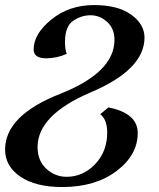

<svg xmlns="http://www.w3.org/2000/svg" viewBox="-30 -503 633 762"><path d="M217.3 239.3Q111.3 239.3 50.8 198Q-9.8 156.7 -9.8 90.8Q-9.8 -44.4 207.3 -129.9Q424.3 -215.3 424.3 -344.7Q424.3 -389.6 395.3 -416Q366.2 -442.4 329.6 -442.4Q292 -442.4 260 -420.2Q228 -397.9 228 -336.9Q228 -305.2 234.9 -289.6Q199.2 -272.5 154.3 -271.5Q103.5 -271.5 103.5 -306.6Q103.5 -368.2 173.8 -425.5Q244.1 -482.9 343.3 -482.9Q438 -482.9 490.7 -444.8Q543.5 -406.7 543.5 -354Q543.5 -227.1 331.3 -137Q119.1 -46.9 119.1 80.6Q119.1 134.8 153.8 166.7Q188.5 198.7 234.4 198.7Q299.3 198.7 347.4 148.7Q395.5 98.6 395.5 22.9Q395.5 -28.3 367.7 -49.8L400.4 -76.7Q516.6 -53.7 516.6 24.9Q516.6 112.3 432.4 175.8Q348.1 239.3 217.3 239.3Z"/></svg>

Font: Kelvinch
Style: Bold Italic
Weight: 700
Italic angle: -10°
Designer: Paul James Miller
Foundry: High-Logic / Made with FontCreator
Version: Version 3.30 September 23, 2016